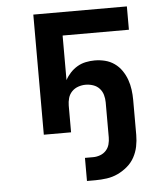

<svg xmlns="http://www.w3.org/2000/svg" viewBox="-53 -566 705 828"><g transform="rotate(-5 300.0 -152.5)"><path d="M290 215V115H326Q341 115 356 109.5Q371 104 381.5 92.5Q392 81 396 66Q400 51 400 36V-116Q400 -132 395.5 -148Q391 -164 380 -176Q369 -188 353 -193.5Q337 -199 320 -199Q304 -199 288 -193.5Q272 -188 260.5 -176Q249 -164 244.5 -148Q240 -132 240 -116V0H122V-520H527V-419H240V-226Q249 -243 262.5 -257.5Q276 -272 293 -282Q310 -292 329.5 -296Q349 -300 368 -300Q391 -300 413 -294.5Q435 -289 453.5 -276Q472 -263 485 -244Q498 -225 505.5 -204Q513 -183 516 -160.5Q519 -138 519 -116V36Q519 61 514 85.5Q509 110 497 132Q485 154 465.5 170.5Q446 187 423.5 197.5Q401 208 376 211.5Q351 215 326 215Z"/></g></svg>

Font: Iosevka Book
Style: Bold
Weight: 700
Designer: Belleve Invis
Foundry: Belleve Invis
Version: Version 28.0.7; ttfautohint (v1.8.3)